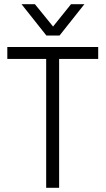

<svg xmlns="http://www.w3.org/2000/svg" viewBox="-20 -899 505 919"><path d="M450 -617H263V0H201V-617H15V-674H450ZM265 -729H202L83 -879H147L234 -772L320 -879H384Z"/></svg>

Font: Hind Vadodara Light
Style: Regular
Weight: 300
Designer: Hitesh Malaviya
Foundry: Indian Type Foundry
Version: Version 1.000;PS 1.0;hotconv 1.0.86;makeotf.lib2.5.63406; tt